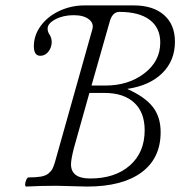

<svg xmlns="http://www.w3.org/2000/svg" viewBox="-20 -686 666 709"><path d="M76.2 2.9Q72.3 1.5 72.8 -5.9Q73.2 -13.2 77.1 -22Q81.1 -30.8 85 -30.8Q113.3 -30.8 131.1 -33.9Q148.9 -37.1 158.9 -45.4Q168.9 -53.7 173.6 -62.5Q178.2 -71.3 183.1 -87.9L320.8 -577.1Q327.6 -599.6 308.3 -614.7Q289.1 -629.9 252 -629.9Q213.4 -629.9 184.6 -614.7Q155.8 -599.6 155.8 -580.1Q155.8 -568.4 163.1 -558.1Q170.9 -545.4 170.9 -530.8Q170.9 -511.2 158.9 -495.6Q147 -480 128.9 -480Q105 -480 105 -515.1Q105 -556.2 130.9 -591.1Q156.7 -626 200 -646Q243.2 -666 292 -666H474.1Q545.4 -666 585.7 -630.6Q626 -595.2 626 -532.2Q626 -461.9 579.3 -416Q532.7 -370.1 451.2 -357.9V-356.9Q515.6 -328.1 544.4 -291Q573.2 -253.9 573.2 -198.2Q573.2 -101.1 502.2 -49.1Q431.2 2.9 301.8 2.9Q282.7 2.9 244.9 1.5Q207 0 188 0Q131.8 0 76.2 2.9ZM317.9 -370.1H369.1Q454.6 -370.1 513.2 -415.3Q571.8 -460.4 571.8 -528.8Q571.8 -583.5 532.7 -612.8Q493.7 -642.1 420.9 -642.1Q396.5 -642.1 386.2 -609.9ZM313 -26.9Q404.8 -26.9 459.5 -75Q514.2 -123 514.2 -205.1Q514.2 -271.5 475.3 -307.1Q436.5 -342.8 366.2 -342.8H310.1L252.9 -139.2Q242.2 -97.2 242.2 -79.1Q242.2 -26.9 313 -26.9Z"/></svg>

Font: Junicode SmCond Light
Style: Italic
Weight: 300
Width: 4
Italic angle: -11°
Designer: Peter S. Baker
Version: Version 2.206